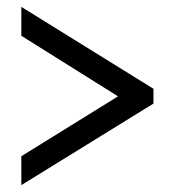

<svg xmlns="http://www.w3.org/2000/svg" viewBox="-20 -637 508 558"><path d="M42 -99 426 -336V-379L42 -617V-533L323 -357L42 -183Z"/></svg>

Font: Noto Serif Khmer Condensed Black
Style: Regular
Weight: 900
Width: 3
Designer: Danh Hong and the Monotype Design Team
Foundry: Monotype Imaging Inc.
Version: Version 2.004